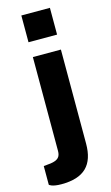

<svg xmlns="http://www.w3.org/2000/svg" viewBox="-179 -812 599 1032"><g transform="rotate(-15 121.0 -296.0)"><path d="M212 -530H56V-8C56 25 42 41 0 47L-39 51V155C-39 155 -26 170 28 170C156 170 212 111 212 -7ZM54 -762V-613H213V-762Z"/></g></svg>

Font: Cheyenne Sans
Style: Bold
Weight: 700
Designer: The Public Sans project authors (U.S. Web Design System), Libre Franklin designed by Pablo Impallari and Rodrigo Fuenzal
Foundry: The Cheyenne Sans Project Authors
Version: Version 2.007